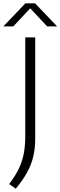

<svg xmlns="http://www.w3.org/2000/svg" viewBox="-56 -965 364 1156"><path d="M39 171 -1 143Q33 99 54.2 56.8Q75.5 14.5 85.8 -33.8Q96 -82 96 -144V-740H156V-130.5Q156 -70 143.8 -20.2Q131.5 29.5 105.8 75.5Q80 121.5 39 171ZM-36 -806 97 -945H155L288 -806H228L126 -915L24 -806Z"/></svg>

Font: Encode Sans Semi Expanded Light
Style: Regular
Weight: 300
Width: 6
Designer: Multiple Designers
Foundry: Impallari Type
Version: Version 3.000; ttfautohint (v1.8.3) -l 8 -r 50 -G 200 -x 14 